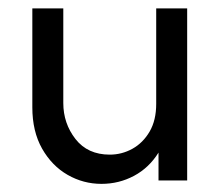

<svg xmlns="http://www.w3.org/2000/svg" viewBox="-20 -437 540 465"><path d="M225.7 8.3Q181.9 8.3 143.8 -13.5Q105.6 -35.4 81.9 -77.1Q58.3 -118.8 58.3 -177.1V-416.7H133.3V-187.5Q133.3 -138.2 162.8 -100.3Q192.4 -62.5 245.8 -62.5Q275 -62.5 300.7 -76.7Q326.4 -91 342.4 -118.4Q358.3 -145.8 358.3 -185.4V-416.7H433.3V0H363.9V-67.4Q341 -30.6 304.5 -11.1Q268.1 8.3 225.7 8.3Z"/></svg>

Font: Afacad Flux
Style: Regular
Weight: 400
Designer: Kristian Moeller
Foundry: Dicotype
Version: Version 1.100